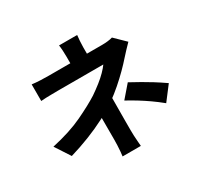

<svg xmlns="http://www.w3.org/2000/svg" viewBox="-179 -1036 1358 1312"><g transform="rotate(-30 500.0 -380.0)"><path d="M577 -817Q575 -799 573 -773.5Q571 -748 571 -725Q571 -710 571 -689.5Q571 -669 571 -649Q571 -629 571 -613H440Q440 -629 440 -648Q440 -667 440 -687Q440 -707 440 -725Q440 -749 438.5 -774Q437 -799 434 -817ZM857 -602Q838 -583 816.5 -560Q795 -537 779 -519Q752 -488 715.5 -451.5Q679 -415 636.5 -378Q594 -341 548 -308Q494 -270 427 -235.5Q360 -201 285 -171.5Q210 -142 132 -119L55 -237Q200 -269 299 -316Q398 -363 463 -404Q501 -430 534 -456Q567 -482 592 -507.5Q617 -533 631 -553Q618 -553 589 -553Q560 -553 523 -553Q486 -553 446 -553Q406 -553 370 -553Q334 -553 307 -553Q280 -553 269 -553Q252 -553 227 -552.5Q202 -552 178.5 -551.5Q155 -551 139 -549V-680Q168 -676 204.5 -674.5Q241 -673 267 -673Q278 -673 309.5 -673Q341 -673 383.5 -673Q426 -673 473 -673Q520 -673 564.5 -673Q609 -673 642.5 -673Q676 -673 691 -673Q714 -673 735.5 -675.5Q757 -678 774 -683ZM569 -384Q569 -357 569 -316.5Q569 -276 568.5 -231Q568 -186 568 -143.5Q568 -101 568 -71Q568 -51 569 -27Q570 -3 572 19Q574 41 575 57H431Q433 43 435 20.5Q437 -2 438 -26.5Q439 -51 439 -71Q439 -99 439 -135Q439 -171 439 -207.5Q439 -244 439 -276Q439 -308 439 -331ZM871 -109Q828 -144 790 -170.5Q752 -197 714 -220.5Q676 -244 632 -268L715 -364Q761 -339 797 -318.5Q833 -298 870 -275Q907 -252 955 -219Z"/></g></svg>

Font: Noto Sans KR
Style: Bold
Weight: 700
Designer: Ryoko NISHIZUKA  (kana, bopomofo & ideographs); Paul D. Hunt (Latin, Greek & Cyrillic); Sandoll Communications , Soo-you
Foundry: Adobe
Version: Version 2.004-H2;hotconv 1.0.118;makeotfexe 2.5.65603